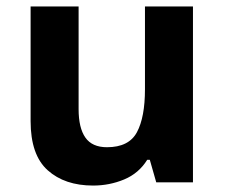

<svg xmlns="http://www.w3.org/2000/svg" viewBox="-20 -566 697 596"><path d="M579 -546V0H465L445 -70H437Q411 -28 365.5 -9Q320 10 269 10Q181 10 128 -37.5Q75 -85 75 -190V-546H224V-227Q224 -169 245 -139Q266 -109 312 -109Q380 -109 405 -155.5Q430 -202 430 -289V-546Z"/></svg>

Font: Noto Sans Bamum
Style: Regular
Weight: 400
Designer: Monotype Design Team
Foundry: Monotype Imaging Inc.
Version: Version 2.001